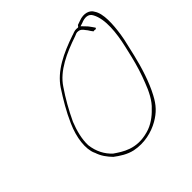

<svg xmlns="http://www.w3.org/2000/svg" viewBox="-181 -852 1032 1032"><g transform="rotate(-45 335.5 -335.5)"><path d="M136 -328C102 -252 93 -174 114 -127V-126H115C126 -90 147 -63 170 -39C198 -18 232 5 273 14C342 28 408 11 457 -17C502 -43 530 -72 556 -122C590 -185 617 -270 635 -347L650 -412C655 -433 660 -454 663 -476C673 -544 678 -622 651 -661C639 -686 603 -700 560 -683L537 -675C536 -673 532 -670 530 -666L526 -665C509 -667 503 -666 480 -657H479C373 -621 284 -578 233 -502C198 -448 163 -390 136 -328ZM150 -326C178 -386 211 -444 246 -495C294 -569 389 -611 484 -643C493 -647 503 -652 513 -650C531 -649 540 -635 546 -627C551 -622 557 -613 563 -603L572 -591C576 -593 583 -592 588 -591C592 -593 596 -596 592 -600L583 -613C576 -622 570 -632 563 -638L542 -660L561 -666C589 -678 618 -679 632 -653V-652L633 -651C664 -593 654 -499 634 -412L619 -348C607 -298 591 -246 572 -199C556 -156 531 -104 497 -74C471 -46 432 -17 390 -6C288 23 225 -23 182 -52C149 -82 125 -125 119 -179H118L119 -180C117 -225 131 -279 150 -326Z"/></g></svg>

Font: Stray Cat
Style: ExLtExtObl
Weight: 200
Version: Version 1.0